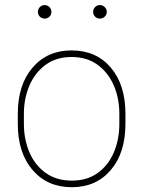

<svg xmlns="http://www.w3.org/2000/svg" viewBox="-20 -740 575 769"><path d="M158.7 -719.7Q169.9 -719.7 178 -711.7Q186 -703.6 186 -692.4Q186 -681.2 178 -673.3Q169.9 -665.5 158.7 -665.5Q147.5 -665.5 139.6 -673.3Q131.8 -681.2 131.8 -692.4Q131.8 -703.6 139.6 -711.7Q147.5 -719.7 158.7 -719.7ZM379.9 -719.7Q391.1 -719.7 399.4 -711.7Q407.7 -703.6 407.7 -692.4Q407.7 -681.2 399.4 -673.3Q391.1 -665.5 379.9 -665.5Q368.7 -665.5 360.8 -673.3Q353 -681.2 353 -692.4Q353 -703.6 360.8 -711.7Q368.7 -719.7 379.9 -719.7ZM51.3 -284.2Q51.3 -400.4 110.4 -469.2Q169.4 -538.1 266.6 -538.1Q365.2 -538.1 423.8 -469.2Q482.4 -400.4 482.4 -284.2V-244.1Q482.4 -127.9 423.8 -59.1Q365.2 9.8 267.6 9.8Q169.4 9.8 110.4 -59.1Q51.3 -127.9 51.3 -244.1ZM75.7 -244.1Q75.7 -181.6 97.9 -129.9Q120.1 -78.1 163.1 -47.4Q206.1 -16.6 267.6 -16.6Q329.1 -16.6 371.6 -47.4Q414.1 -78.1 436 -129.9Q458 -181.6 458 -244.1V-284.2Q458 -345.7 435.8 -397.5Q413.6 -449.2 370.8 -480.5Q328.1 -511.7 266.6 -511.7Q205.6 -511.7 162.8 -480.5Q120.1 -449.2 97.9 -397.5Q75.7 -345.7 75.7 -284.2Z"/></svg>

Font: Robert Sans Thin
Style: Regular
Weight: 100
Designer: Christian Robertson (extended by Adam Twardoch)
Foundry: Google
Version: Version 12.135;April 2, 2019;FontCreator 11.5.0.2425 64-bit;